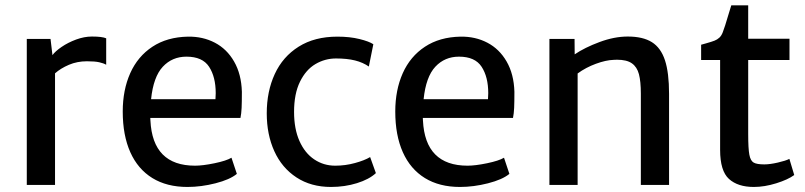

<svg xmlns="http://www.w3.org/2000/svg" viewBox="-20 -704 3065 731"><path d="M384.3 -558.1V-457.5Q374 -463.4 357.7 -467Q341.3 -470.7 311 -470.7Q273.9 -470.7 242.4 -457.3Q210.9 -443.8 189.5 -424.8V0H82V-555.7H172.4L179.7 -494.1Q190.4 -508.8 214.6 -525.4Q238.8 -542 269.8 -553.5Q300.8 -564.9 330.1 -564.9Q369.1 -564.9 384.3 -558.1Z M895.5 -254.9H552.2Q552.7 -251.5 552.7 -245.1Q561 -73.2 722.7 -73.2Q752 -73.2 796.9 -82.5Q841.8 -91.8 861.3 -103.5L881.8 -42Q855 -20 800.3 -6.1Q745.6 7.8 693.8 7.8Q615.2 7.8 560.1 -26.1Q504.9 -60.1 476.1 -124.5Q447.3 -189 447.3 -279.3Q447.3 -361.3 475.8 -425.3Q504.4 -489.3 560.3 -526.1Q616.2 -563 695.8 -564.5Q752 -565.4 797.9 -541.5Q843.8 -517.6 871.3 -469.7Q898.9 -421.9 900.9 -354.5Q900.9 -314.9 899.9 -293.2Q898.9 -271.5 895.5 -254.9ZM801.3 -349.1Q801.3 -411.1 776.1 -449.7Q751 -488.3 689.9 -488.3Q635.7 -488.3 599.9 -450Q564 -411.6 555.2 -326.2H800.3Q801.3 -341.8 801.3 -349.1Z M1401.4 -535.6 1384.3 -450.7Q1361.8 -466.3 1331.5 -473.9Q1301.3 -481.4 1259.3 -481.4Q1217.3 -481.4 1180.9 -460Q1144.5 -438.5 1122.1 -392.8Q1099.6 -347.2 1099.6 -277.8Q1099.6 -213.4 1120.1 -167.2Q1140.6 -121.1 1176.3 -97.2Q1211.9 -73.2 1256.3 -73.2Q1294.9 -73.2 1331.5 -83.3Q1368.2 -93.3 1389.2 -106L1411.1 -44.9Q1385.3 -21 1338.9 -6.6Q1292.5 7.8 1240.2 7.8Q1164.1 7.8 1108.6 -28.6Q1053.2 -64.9 1024.4 -128.4Q995.6 -191.9 995.6 -272.5Q995.6 -356 1026.1 -422.1Q1056.6 -488.3 1117.2 -526.4Q1177.7 -564.5 1264.6 -564.5Q1312 -564.5 1348.6 -555.4Q1385.3 -546.4 1401.4 -535.6Z M1933.1 -254.9H1589.8Q1590.3 -251.5 1590.3 -245.1Q1598.6 -73.2 1760.3 -73.2Q1789.6 -73.2 1834.5 -82.5Q1879.4 -91.8 1898.9 -103.5L1919.4 -42Q1892.6 -20 1837.9 -6.1Q1783.2 7.8 1731.4 7.8Q1652.8 7.8 1597.7 -26.1Q1542.5 -60.1 1513.7 -124.5Q1484.9 -189 1484.9 -279.3Q1484.9 -361.3 1513.4 -425.3Q1542 -489.3 1597.9 -526.1Q1653.8 -563 1733.4 -564.5Q1789.6 -565.4 1835.4 -541.5Q1881.3 -517.6 1908.9 -469.7Q1936.5 -421.9 1938.5 -354.5Q1938.5 -314.9 1937.5 -293.2Q1936.5 -271.5 1933.1 -254.9ZM1838.9 -349.1Q1838.9 -411.1 1813.7 -449.7Q1788.6 -488.3 1727.5 -488.3Q1673.3 -488.3 1637.5 -450Q1601.6 -411.6 1592.8 -326.2H1837.9Q1838.9 -341.8 1838.9 -349.1Z M2167.5 -555.7 2168 -497.1Q2206.1 -522.9 2262.5 -543.9Q2318.8 -564.9 2370.1 -564.9Q2427.7 -564.9 2461.9 -543.5Q2496.1 -522 2511.7 -474.6Q2527.3 -427.2 2527.3 -346.7V0H2419.9V-347.2Q2419.9 -394 2412.6 -421.6Q2405.3 -449.2 2385.7 -462.9Q2366.2 -476.6 2329.1 -476.6Q2320.3 -476.6 2315.9 -476.1Q2286.6 -475.1 2248.8 -461.2Q2210.9 -447.3 2179.2 -424.3V0H2071.8V-555.7Z M2721.7 -475.6H2649.4V-533.7L2667 -538.6Q2689.5 -544.9 2700.2 -549.1Q2710.9 -553.2 2719 -560.8Q2727.1 -568.4 2731.9 -581.5Q2739.3 -600.1 2753.4 -648.4L2764.2 -683.6H2828.6V-556.6H2985.8V-475.6H2828.6V-193.8Q2828.6 -138.2 2833 -115Q2837.4 -91.8 2849.4 -85Q2861.3 -78.1 2890.1 -78.1Q2911.1 -78.1 2941.2 -85Q2971.2 -91.8 2985.4 -99.1L3003.9 -37.6Q2980 -20 2935.3 -6.1Q2890.6 7.8 2850.1 7.8Q2789.1 7.8 2755.4 -22.7Q2721.7 -53.2 2721.7 -133.3Z"/></svg>

Font: Merriweather Sans
Style: Regular
Weight: 400
Designer: Eben Sorkin
Foundry: Eben Sorkin
Version: Version 1.006; ttfautohint (v1.4.1) -l 6 -r 50 -G 0 -x 11 -H